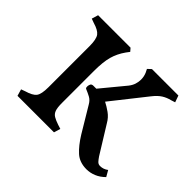

<svg xmlns="http://www.w3.org/2000/svg" viewBox="-122 -660 837 837"><g transform="rotate(45 296.5 -241.5)"><path d="M493 14Q450 14 423 -10.5Q396 -35 370 -77L301 -192Q291 -210 276 -218Q261 -226 244 -233Q241 -235 240.5 -238Q240 -241 240 -245Q240 -250 243 -257.5Q246 -265 257 -265H275L365 -374Q376 -388 380.5 -402.5Q385 -417 385 -431Q385 -449 378 -466L370 -482L386 -497H549L560 -466L541 -460Q520 -455 502.5 -444Q485 -433 467 -410L342 -252Q360 -243 380.5 -228.5Q401 -214 414 -191L492 -65Q500 -53 507 -45.5Q514 -38 525 -38Q545 -38 562 -51L578 -23Q559 -4 537 5Q515 14 493 14ZM54 0 45 -31 64 -38Q99 -48 111 -63.5Q123 -79 123 -122V-375Q123 -418 111 -434Q99 -450 64 -460L45 -467L54 -497H254L266 -483L254 -467Q232 -436 222.5 -402Q213 -368 213 -312V-115Q213 -87 218 -72.5Q223 -58 235.5 -50.5Q248 -43 269 -36L288 -30L279 0Z"/></g></svg>

Font: Gabriela
Style: Regular
Weight: 400
Designer: Eduardo Rodriguez Tunni
Foundry: Eduardo Rodriguez Tunni
Version: Version 2.001;gftools[0.9.26]